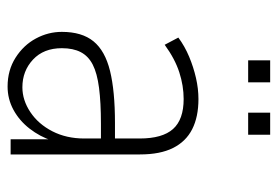

<svg xmlns="http://www.w3.org/2000/svg" viewBox="-133 -591 732 506"><g transform="rotate(90 233.0 -338.0)"><path d="M208 8Q165 8 132 -13Q99 -34 81.5 -66.5Q64 -99 64 -135Q64 -188 89 -218.5Q114 -249 167 -262Q220 -275 304 -275H355V-238H306Q250 -238 211.5 -233Q173 -228 150.5 -216.5Q128 -205 117.5 -185Q107 -165 107 -135Q107 -87 137 -59Q167 -31 210 -31Q244 -31 275.5 -52Q307 -73 326 -110Q345 -147 345 -194V-340Q345 -400 320 -428Q295 -456 241 -456Q206 -456 170.5 -444.5Q135 -433 98 -406L79 -442Q102 -459 129.5 -470.5Q157 -482 185.5 -488.5Q214 -495 241 -495Q288 -495 320.5 -478.5Q353 -462 370 -428Q387 -394 387 -341V0H347V-110H351Q340 -77 319 -50Q298 -23 269.5 -7.5Q241 8 208 8ZM277 -626V-684H335V-626ZM139 -626V-684H197V-626Z"/></g></svg>

Font: Nunito Sans 10pt Condensed ExtraLight
Style: Regular
Weight: 250
Width: 3
Designer: Vernon Adams
Foundry: Vernon Adams
Version: Version 3.101;gftools[0.9.27]